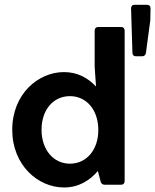

<svg xmlns="http://www.w3.org/2000/svg" viewBox="-20 -788 662 819"><path d="M539.1 -752 544.9 -563.5C544.9 -552.7 550.8 -547.9 560.5 -547.9H585.9C595.7 -547.9 601.6 -553.7 602.5 -562.5L621.1 -701.2L622.1 -752C622.1 -762.7 616.2 -767.6 606.4 -767.6H554.7C544.9 -767.6 539.1 -762.7 539.1 -752ZM383.8 -502.9 389.6 -418.9C355.5 -455.1 311.5 -480.5 252.9 -480.5C142.6 -480.5 32.2 -386.7 32.2 -234.4C32.2 -83 142.6 11.7 252.9 11.7C315.4 11.7 362.3 -17.6 397.5 -58.6L409.2 -13.7C411.1 -4.9 418 0 426.8 0H496.1C505.9 0 511.7 -5.9 511.7 -15.6V-657.2C511.7 -667 505.9 -672.9 496.1 -672.9H399.4C389.6 -672.9 383.8 -667 383.8 -657.2ZM278.3 -89.8C207 -89.8 157.2 -150.4 157.2 -234.4C157.2 -319.3 207 -377.9 278.3 -377.9C349.6 -377.9 399.4 -318.4 399.4 -233.4C399.4 -149.4 349.6 -89.8 278.3 -89.8Z"/></svg>

Font: Ed Sans Neue SemiBold
Style: Regular
Weight: 600
Designer: Stephen Hutchings
Version: Version 1.004;PS 001.004;hotconv 1.0.88;makeotf.lib2.5.64775